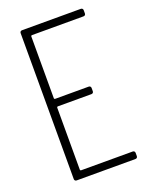

<svg xmlns="http://www.w3.org/2000/svg" viewBox="-134 -771 653 841"><g transform="rotate(-20 193.0 -350.0)"><path d="M359 -675V-690C359 -696 355 -700 349 -700H75C69 -700 65 -696 65 -690V-10C65 -4 69 0 75 0H349C355 0 359 -4 359 -10V-25C359 -31 355 -35 349 -35H108C106 -35 104 -37 104 -39V-329C104 -331 106 -333 108 -333H265C271 -333 275 -337 275 -343V-358C275 -364 271 -368 265 -368H108C106 -368 104 -370 104 -372V-661C104 -663 106 -665 108 -665H349C355 -665 359 -669 359 -675Z"/></g></svg>

Font: Barlow Condensed ExtraLight
Style: Regular
Weight: 275
Width: 3
Designer: Jeremy Tribby
Foundry: Tribby Type
Version: Version 1.422;hotconv 1.0.109;makeotfexe 2.5.65596